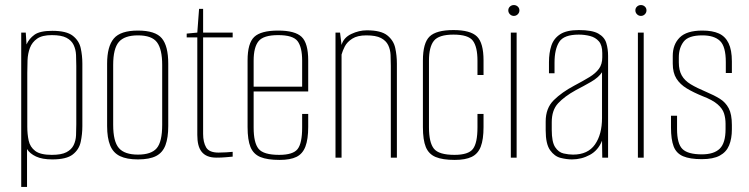

<svg xmlns="http://www.w3.org/2000/svg" viewBox="-20 -624 2963 760"><path d="M64 116V-495H82L85 -448Q95 -471 116.5 -486.5Q138 -502 187 -502Q243 -502 268 -482.5Q293 -463 299.5 -433.5Q306 -404 306 -372V-125Q306 -93 299.5 -62.5Q293 -32 268 -12.5Q243 7 187 7Q147 7 122.5 -4.5Q98 -16 87 -34V116ZM185 -11Q223 -11 243 -21.5Q263 -32 271.5 -49.5Q280 -67 281 -88.5Q282 -110 282 -132V-363Q282 -385 281 -406.5Q280 -428 271.5 -446Q263 -464 243 -474.5Q223 -485 185 -485Q147 -485 127 -471Q107 -457 98.5 -434.5Q90 -412 89 -385.5Q88 -359 88 -335V-123Q88 -93 93.5 -67.5Q99 -42 119.5 -26.5Q140 -11 185 -11Z M526 7Q482 7 455 -6Q428 -19 416 -48.5Q404 -78 404 -125V-372Q404 -440 430.5 -471.5Q457 -503 526 -503Q595 -503 620.5 -472.5Q646 -442 646 -372V-125Q646 -79 635 -49.5Q624 -20 598 -6.5Q572 7 526 7ZM526 -12Q579 -12 600.5 -37.5Q622 -63 622 -130V-367Q622 -429 601.5 -456.5Q581 -484 526 -484Q473 -484 450.5 -458Q428 -432 428 -367V-130Q428 -64 450.5 -38Q473 -12 526 -12Z M837 0Q816 0 801.5 -6Q787 -12 778 -23.5Q769 -35 765 -51.5Q761 -68 761 -90V-476H719V-491L761 -495L768 -589H784V-495H901V-476H784V-94Q784 -61 796 -40.5Q808 -20 845 -20Q860 -20 875.5 -21Q891 -22 901 -23V-4Q890 -3 873 -1.5Q856 0 837 0Z M1087 9Q1038 9 1010.5 -2.5Q983 -14 971.5 -42Q960 -70 960 -121V-385Q960 -453 986.5 -478Q1013 -503 1081 -503Q1148 -503 1174 -478Q1200 -453 1200 -385V-262H984V-119Q984 -59 1003.5 -35Q1023 -11 1085 -11Q1140 -11 1158 -34Q1176 -57 1176 -119V-173H1200V-122Q1200 -73 1189 -44Q1178 -15 1153.5 -3Q1129 9 1087 9ZM984 -281H1176V-384Q1176 -437 1158 -461Q1140 -485 1081 -485Q1023 -485 1003.5 -461Q984 -437 984 -384Z M1308 0V-495H1326L1332 -446Q1340 -475 1370.5 -489.5Q1401 -504 1432 -504Q1488 -504 1513 -484Q1538 -464 1544.5 -434Q1551 -404 1551 -372V0H1527V-363Q1527 -385 1526 -406.5Q1525 -428 1516.5 -445.5Q1508 -463 1488 -473.5Q1468 -484 1430 -484Q1395 -484 1374.5 -471Q1354 -458 1345 -440.5Q1336 -423 1332 -408V0Z M1780 9Q1732 9 1704.5 -2.5Q1677 -14 1665.5 -42Q1654 -70 1654 -121V-384Q1654 -454 1680.5 -479.5Q1707 -505 1775 -505Q1842 -505 1868 -479.5Q1894 -454 1894 -385V-327H1870V-384Q1870 -438 1852 -462.5Q1834 -487 1775 -487Q1717 -487 1697.5 -462.5Q1678 -438 1678 -384V-120Q1678 -60 1697.5 -35.5Q1717 -11 1779 -11Q1834 -11 1852 -34.5Q1870 -58 1870 -120V-173H1894V-121Q1894 -72 1883 -43.5Q1872 -15 1847 -3Q1822 9 1780 9Z M2002 0V-495H2025V0ZM2014 -561Q2005 -561 1998.5 -567.5Q1992 -574 1992 -583Q1992 -592 1998.5 -598Q2005 -604 2014 -604Q2023 -604 2029.5 -598Q2036 -592 2036 -583Q2036 -574 2029.5 -567.5Q2023 -561 2014 -561Z M2244 7Q2223 7 2199 1Q2175 -5 2157.5 -29.5Q2140 -54 2140 -108V-143Q2140 -196 2172 -227.5Q2204 -259 2253 -285Q2289 -304 2313.5 -319Q2338 -334 2351 -352Q2364 -370 2364 -397V-414Q2364 -445 2350.5 -460.5Q2337 -476 2315.5 -481.5Q2294 -487 2271 -487Q2212 -487 2193.5 -458Q2175 -429 2175 -376V-334H2153V-378Q2153 -415 2162.5 -443.5Q2172 -472 2197.5 -488.5Q2223 -505 2271 -505Q2324 -505 2348.5 -491Q2373 -477 2380 -453.5Q2387 -430 2387 -403V0H2364L2363 -67Q2348 -29 2315 -11Q2282 7 2244 7ZM2248 -12Q2307 -12 2335 -52Q2363 -92 2363 -157V-338Q2349 -317 2319.5 -300Q2290 -283 2259 -267Q2214 -242 2189 -215Q2164 -188 2164 -140V-110Q2164 -62 2177.5 -41.5Q2191 -21 2211 -16.5Q2231 -12 2248 -12Z M2505 0V-495H2528V0ZM2517 -561Q2508 -561 2501.5 -567.5Q2495 -574 2495 -583Q2495 -592 2501.5 -598Q2508 -604 2517 -604Q2526 -604 2532.5 -598Q2539 -592 2539 -583Q2539 -574 2532.5 -567.5Q2526 -561 2517 -561Z M2758 6Q2711 6 2684 -5.5Q2657 -17 2646.5 -44.5Q2636 -72 2636 -119V-166H2660V-113Q2660 -55 2681.5 -34Q2703 -13 2758 -13Q2806 -13 2829 -35.5Q2852 -58 2852 -113V-134Q2852 -156 2846 -175Q2840 -194 2820.5 -211Q2801 -228 2762 -243Q2725 -258 2698.5 -274Q2672 -290 2657.5 -313Q2643 -336 2643 -372V-403Q2643 -448 2670.5 -475.5Q2698 -503 2760 -503Q2800 -503 2825.5 -491.5Q2851 -480 2864 -453Q2877 -426 2877 -381V-335H2853V-378Q2853 -440 2830 -462Q2807 -484 2760 -484Q2705 -484 2686 -459Q2667 -434 2667 -397V-377Q2667 -346 2678.5 -325.5Q2690 -305 2714 -290.5Q2738 -276 2776 -260Q2807 -247 2829.5 -233Q2852 -219 2864.5 -195.5Q2877 -172 2877 -129V-112Q2877 -75 2866 -48.5Q2855 -22 2829 -8Q2803 6 2758 6Z"/></svg>

Font: Alumni Sans Thin
Style: Regular
Weight: 100
Designer: Robert E. Leuschke
Foundry: Robert E. Leuschke
Version: Version 1.018